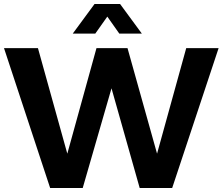

<svg xmlns="http://www.w3.org/2000/svg" viewBox="-20 -941 1114 961"><path d="M344.2 -772.9 453.1 -920.9H581.1L689.9 -772.9H577.1L517.1 -857.9L457 -772.9ZM0 -700.2H169.9L316.9 -171.9L462.9 -700.2H618.2L766.1 -171.9L912.1 -700.2H1074.2L841.8 0H679.2L538.1 -499L394 0H231Z"/></svg>

Font: TruenoSBd
Style: Demi
Weight: 600
Designer: Julieta Ulanovsky
Foundry: Julieta Ulanovsky
Version: Version 3.001b